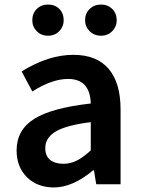

<svg xmlns="http://www.w3.org/2000/svg" viewBox="-20 -810 623 844"><path d="M53 -149Q53 -239 130.5 -287.5Q208 -336 379 -355Q376 -463 279 -463Q209 -463 122 -408L75 -496Q193 -569 302 -569Q405 -569 457.5 -507.5Q510 -446 510 -329V0H403L393 -61H389Q299 14 217 14Q144 14 98.5 -31Q53 -76 53 -149ZM379 -149V-273Q273 -260 226 -232.5Q179 -205 179 -159Q179 -124 200.5 -107Q222 -90 259 -90Q290 -90 318.5 -104.5Q347 -119 379 -149ZM122 -721Q122 -751 141.5 -770.5Q161 -790 191 -790Q222 -790 241 -770.5Q260 -751 260 -721Q260 -693 240.5 -673Q221 -653 191 -653Q161 -653 141.5 -673Q122 -693 122 -721ZM354 -721Q354 -751 374 -770.5Q394 -790 424 -790Q454 -790 473.5 -770.5Q493 -751 493 -721Q493 -693 473.5 -673Q454 -653 424 -653Q394 -653 374 -673Q354 -693 354 -721Z"/></svg>

Font: Merged Yaku Han JP SemiBold
Style: Regular
Weight: 600
Designer: Ryoko NISHIZUKA 西塚涼子 (kana, bopomofo & ideographs); Paul D. Hunt (Latin, Greek & Cyrillic); Sandoll Communications 산돌커뮤니
Foundry: Adobe
Version: Version 2.004